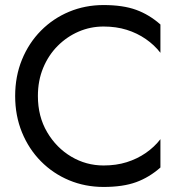

<svg xmlns="http://www.w3.org/2000/svg" viewBox="-20 -730 725 760"><path d="M130 -350Q130 -411 151 -461.5Q172 -512 208.5 -548.5Q245 -585 291.5 -605Q338 -625 390 -625Q440 -625 481.5 -612Q523 -599 557 -575.5Q591 -552 615 -521V-633Q571 -672 519 -691Q467 -710 390 -710Q317 -710 253.5 -683.5Q190 -657 142 -608.5Q94 -560 67 -494Q40 -428 40 -350Q40 -272 67 -206Q94 -140 142 -91.5Q190 -43 253.5 -16.5Q317 10 390 10Q467 10 519 -9Q571 -28 615 -67V-179Q591 -148 557 -124.5Q523 -101 481.5 -88Q440 -75 390 -75Q321 -75 262 -110Q203 -145 166.5 -207Q130 -269 130 -350Z"/></svg>

Font: Jost* Book
Style: Regular
Weight: 400
Version: Version 3.000